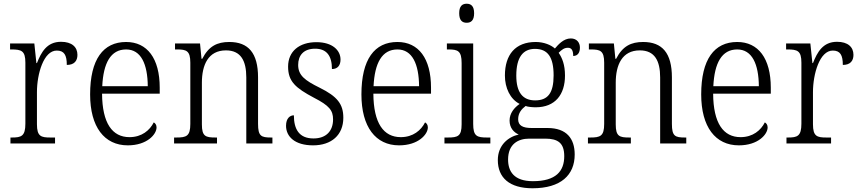

<svg xmlns="http://www.w3.org/2000/svg" viewBox="-20 -769 4608 1029"><path d="M36 0H275V-32H250C200 -32 178 -38 178 -103V-275C178 -373 214 -498 284 -498C324 -498 338 -474 338 -421C379 -421 395 -444 395 -475C395 -517 365 -545 307 -545C231 -545 201 -489 178 -431H175L164 -536H34V-504H41C95 -504 116 -497 116 -433V-106C116 -39 94 -32 44 -32H36Z M665 10C768 10 819 -49 819 -86C819 -100 812 -109 804 -113C783 -71 740 -34 674 -34C582 -34 528 -108 527 -267H836V-299C836 -456 769 -544 656 -544C533 -544 463 -451 463 -263C463 -89 539 10 665 10ZM772 -307H528C534 -431 573 -504 656 -504C736 -504 771 -425 772 -307Z M913 0H1143V-32H1135C1082 -32 1062 -38 1062 -102V-326C1062 -421 1096 -499 1191 -499C1271 -499 1300 -443 1300 -354V0H1440V-32H1433C1380 -32 1363 -39 1363 -105V-354C1363 -485 1311 -544 1209 -544C1144 -544 1099 -522 1064 -454H1060L1052 -536H918V-504H929C979 -504 1000 -497 1000 -433V-105C1000 -39 979 -32 925 -32H913Z M1658 10C1756 10 1820 -45 1820 -138C1820 -211 1788 -252 1693 -299C1614 -338 1578 -365 1578 -421C1578 -471 1606 -508 1669 -508C1728 -508 1759 -473 1759 -399C1789 -399 1805 -418 1805 -450C1805 -499 1762 -543 1676 -543C1584 -543 1524 -494 1524 -412C1524 -333 1563 -298 1663 -245C1745 -203 1765 -177 1765 -129C1765 -68 1729 -27 1660 -27C1582 -27 1555 -78 1555 -151C1535 -151 1513 -136 1513 -95C1513 -37 1560 10 1658 10Z M2119 10C2222 10 2273 -49 2273 -86C2273 -100 2266 -109 2258 -113C2237 -71 2194 -34 2128 -34C2036 -34 1982 -108 1981 -267H2290V-299C2290 -456 2223 -544 2110 -544C1987 -544 1917 -451 1917 -263C1917 -89 1993 10 2119 10ZM2226 -307H1982C1988 -431 2027 -504 2110 -504C2190 -504 2225 -425 2226 -307Z M2481 -647C2504 -647 2521 -659 2521 -698C2521 -737 2504 -749 2481 -749C2458 -749 2441 -737 2441 -698C2441 -659 2458 -647 2481 -647ZM2362 0H2608V-32H2590C2536 -32 2516 -39 2516 -105V-536H2375V-504H2384C2434 -504 2454 -496 2454 -431V-103C2454 -39 2434 -32 2380 -32H2362Z M2834 240C2986 240 3060 169 3060 59C3060 -26 3017 -83 2914 -83H2829C2782 -83 2757 -96 2757 -130C2757 -164 2776 -185 2797 -201C2808 -196 2836 -194 2851 -194C2956 -194 3008 -263 3008 -364C3008 -422 2993 -459 2974 -486C2991 -503 3004 -513 3024 -513C3045 -513 3052 -496 3052 -469C3077 -469 3088 -488 3088 -514C3088 -540 3072 -563 3039 -563C3000 -563 2971 -529 2954 -509C2933 -528 2895 -544 2851 -544C2742 -544 2686 -476 2686 -364C2686 -298 2714 -238 2765 -212C2736 -192 2711 -162 2711 -123C2711 -82 2735 -59 2760 -48C2705 -36 2648 8 2648 89C2648 183 2710 240 2834 240ZM2848 -231C2782 -231 2747 -273 2747 -364C2747 -462 2783 -507 2847 -507C2915 -507 2947 -464 2947 -365C2947 -270 2916 -231 2848 -231ZM2836 202C2735 202 2703 150 2703 86C2703 4 2756 -26 2816 -26H2902C2971 -26 3004 -2 3004 68C3004 148 2960 202 2836 202Z M3131 0H3361V-32H3353C3300 -32 3280 -38 3280 -102V-326C3280 -421 3314 -499 3409 -499C3489 -499 3518 -443 3518 -354V0H3658V-32H3651C3598 -32 3581 -39 3581 -105V-354C3581 -485 3529 -544 3427 -544C3362 -544 3317 -522 3282 -454H3278L3270 -536H3136V-504H3147C3197 -504 3218 -497 3218 -433V-105C3218 -39 3197 -32 3143 -32H3131Z M3940 10C4043 10 4094 -49 4094 -86C4094 -100 4087 -109 4079 -113C4058 -71 4015 -34 3949 -34C3857 -34 3803 -108 3802 -267H4111V-299C4111 -456 4044 -544 3931 -544C3808 -544 3738 -451 3738 -263C3738 -89 3814 10 3940 10ZM4047 -307H3803C3809 -431 3848 -504 3931 -504C4011 -504 4046 -425 4047 -307Z M4195 0H4434V-32H4409C4359 -32 4337 -38 4337 -103V-275C4337 -373 4373 -498 4443 -498C4483 -498 4497 -474 4497 -421C4538 -421 4554 -444 4554 -475C4554 -517 4524 -545 4466 -545C4390 -545 4360 -489 4337 -431H4334L4323 -536H4193V-504H4200C4254 -504 4275 -497 4275 -433V-106C4275 -39 4253 -32 4203 -32H4195Z"/></svg>

Font: Noto Serif Devanagari SemiCondensed Light
Style: Regular
Weight: 300
Width: 4
Designer: Universal Thirst, Indian Type Foundry and the Monotype Design Team
Foundry: Monotype Imaging Inc.
Version: Version 2.004